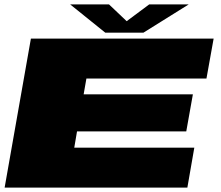

<svg xmlns="http://www.w3.org/2000/svg" viewBox="-20 -850 1002 870"><path d="M1 0H829L860.5 -181H316.5L329 -254.5H824L854 -422.5H359L371.5 -494H915.5L948 -675H120ZM457 -702H630L835 -830H656L554 -754L474 -830H298Z"/></svg>

Font: Anybody ExtraExpanded Black
Style: Italic
Weight: 900
Width: 8
Italic angle: -10°
Version: Version 1.113;gftools[0.9.25]